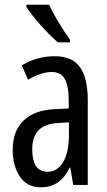

<svg xmlns="http://www.w3.org/2000/svg" viewBox="-20 -786 456 816"><path d="M353 -362V0H291L279 -74H277Q256 -32 226 -11Q196 10 154 10Q95 10 64.5 -35.5Q34 -81 34 -150Q34 -229 80 -273.5Q126 -318 211 -322L272 -325V-360Q272 -422 255 -451Q238 -480 200 -480Q156 -480 99 -447L73 -508Q136 -547 213 -547Q287 -547 320 -500.5Q353 -454 353 -362ZM225 -263Q117 -257 117 -152Q117 -56 182 -56Q224 -56 248.5 -97.5Q273 -139 273 -212V-266ZM278 -617V-606H226Q194 -633 152.5 -679.5Q111 -726 92 -757V-766H189Q204 -732 230.5 -688.5Q257 -645 278 -617Z"/></svg>

Font: Noto Sans UI Cond
Style: Regular
Weight: 400
Width: 3
Designer: Monotype Design Team
Foundry: Monotype Imaging Inc.
Version: Version 1.001